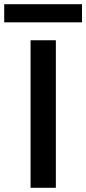

<svg xmlns="http://www.w3.org/2000/svg" viewBox="-71 -891 409 911"><path d="M74 0V-700H194V0ZM-51 -785V-871H318V-785Z"/></svg>

Font: DM Sans 10pt SemiBold
Style: Regular
Weight: 600
Version: Version 4.004;gftools[0.9.30]